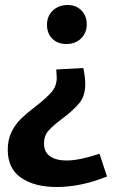

<svg xmlns="http://www.w3.org/2000/svg" viewBox="-20 -564 478 768"><path d="M246 -388Q211 -388 189.5 -409Q168 -430 168 -465Q168 -500 191.5 -522Q215 -544 250 -544Q284 -544 305.5 -522.5Q327 -501 327 -467Q327 -432 304 -410Q281 -388 246 -388ZM313 -292Q321 -257 321 -228Q321 -181 298 -152.5Q275 -124 230 -90Q192 -62 174 -41.5Q156 -21 156 10Q156 44 180 61Q204 78 246 78Q297 78 378 51L408 142Q304 184 206 184Q119 184 65 147.5Q11 111 11 35Q11 -6 26.5 -37Q42 -68 64.5 -89.5Q87 -111 122 -138Q166 -172 186.5 -196Q207 -220 207 -254L205 -286Z"/></svg>

Font: Bitter Pro
Style: Bold
Weight: 700
Designer: Sol Matas, and Bitter project Authors
Foundry: Sol Matas
Version: Version 1.010